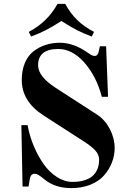

<svg xmlns="http://www.w3.org/2000/svg" viewBox="-20 -950 660 988"><path d="M90 -306H122Q132 -250 154 -198Q176 -146 205 -105Q234 -64 273 -39Q312 -14 353 -14Q388 -14 413.5 -22Q439 -30 453.5 -42Q468 -54 476.5 -70Q485 -86 487.5 -100Q490 -114 490 -128Q490 -154 471 -175Q452 -196 418 -218L204 -356Q92 -428 92 -538Q92 -588 108 -626Q124 -664 152.5 -686Q181 -708 215 -719Q249 -730 288 -730Q358 -730 430 -680Q454 -662 466 -662Q484 -662 488 -685L494 -712H526L536 -452H504Q476 -558 414 -628Q352 -698 280 -698Q176 -698 176 -614Q176 -557 265 -499L480 -360Q521 -333 545.5 -285.5Q570 -238 570 -188Q570 -150 556 -114Q542 -78 516 -48Q490 -18 446 0Q402 18 347 18Q264 18 210 -26Q188 -44 177.5 -50Q167 -56 158 -56Q136 -56 132 -22L127 10H96ZM128 -786Q224 -836 276 -930H316Q365 -836 464 -786L452 -762Q409 -778 376 -795Q343 -812 296 -842Q249 -812 216 -795Q183 -778 140 -762Z"/></svg>

Font: Old Standard TT
Style: Bold
Weight: 700
Designer: Alexey Kryukov <alexios@thessalonica.org.ru>
Version: Version 2.2